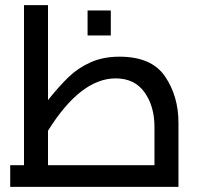

<svg xmlns="http://www.w3.org/2000/svg" viewBox="-20 -732 779 752"><path d="M20 0ZM679 -251V0H20V-85H74V-712H168V-340Q213 -396 249.5 -431Q286 -466 335 -488Q384 -510 448 -510Q574 -510 626.5 -432.5Q679 -355 679 -251ZM168 -220V-85H585V-235Q585 -316 546 -370.5Q507 -425 433 -425Q296 -425 168 -220ZM323 -691H414V-593H323Z"/></svg>

Font: Cairo SemiBold
Style: Regular
Weight: 600
Designer: Mohamed Gaber, the designers of Titillium
Foundry: Kief Type Foundry
Version: Version 2.009; ttfautohint (v1.5.33-1714) -l 8 -r 50 -G 200 